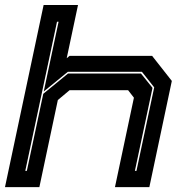

<svg xmlns="http://www.w3.org/2000/svg" viewBox="-30 -770 754 790"><path d="M-9.5 0 149.5 -749.5H291L244.5 -530.5L256 -540H596L677 -437L584.5 0H443L521 -368L497 -399H256.5L208 -358.5L132 0ZM74 -67H80.5L148 -384L250 -467.5H550L597.5 -408.5L525 -67H531.5L604.5 -410.5L554 -474.5H249L150 -393.5L211 -680.5H204.5Z"/></svg>

Font: Tourney Expanded ExtraBold
Style: Italic
Weight: 800
Width: 7
Italic angle: -12°
Designer: Tyler Finck
Foundry: Etcetera Type Co
Version: Version 1.010; ttfautohint (v1.8.3)